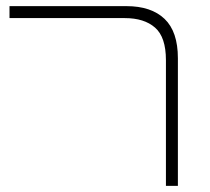

<svg xmlns="http://www.w3.org/2000/svg" viewBox="-20 -606 684 626"><path d="M521 0V-410Q521 -485 485.5 -516Q450 -547 387 -547H11V-586H392Q473 -586 516.5 -544.5Q560 -503 560 -416V0Z"/></svg>

Font: Noto Sans Hebrew ExtraLight
Style: Regular
Weight: 250
Designer: Monotype Design Team
Foundry: Monotype Imaging Inc.
Version: Version 2.003